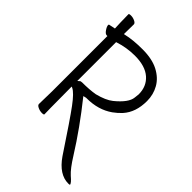

<svg xmlns="http://www.w3.org/2000/svg" viewBox="-264 -777 1027 1027"><g transform="rotate(45 250.0 -263.5)"><path d="M219 -219 202 -215Q310 -80 390 48Q428 109 456 134Q487 160 487 171Q485 173 476 173Q407 173 351 92Q238 -79 196 -135.5Q154 -192 129 -204L122 -207V-199Q122 -79 123 -47.5Q124 -16 124 1Q124 6 109 6Q94 6 79 -1Q64 -8 64 -17L66 -116V-533H61Q50 -533 38.5 -550Q27 -567 27 -577Q27 -583 32 -583L66 -590Q64 -622 63 -695Q63 -700 78 -700Q93 -700 107.5 -693Q122 -686 122 -677L121 -603L127 -604Q177 -616 249.5 -616Q322 -616 369 -591.5Q416 -567 439 -526.5Q462 -486 462 -437Q462 -352 416 -301Q398 -281 373 -263Q311 -219 223 -219ZM242 -269Q302 -284 333 -309Q398 -362 402 -404Q405 -430 405 -431Q405 -491 364 -527Q323 -563 244 -563Q183 -563 122 -543V-249L131 -257Q135 -262 146 -262Q201 -262 242 -269Z"/></g></svg>

Font: Moon Stars Kai HW Light
Style: Regular
Weight: 300
Designer: GuiWonder
Version: Version 1.101